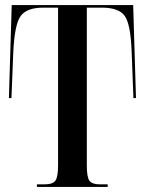

<svg xmlns="http://www.w3.org/2000/svg" viewBox="-20 -734 569 754"><path d="M125 0H403V-10H374Q341 -10 331 -24.5Q321 -39 321 -83V-704H380Q446 -704 469.5 -672Q493 -640 497 -531L504 -349H514L503 -714H26L15 -349H25L32 -526Q37 -638 61 -671Q85 -704 150 -704H208V-84Q208 -39 197.5 -24.5Q187 -10 154 -10H125Z"/></svg>

Font: Noto Serif Display Condensed Semi
Style: Regular
Weight: 600
Width: 3
Designer: Monotype Design Team
Foundry: Monotype Imaging Inc.
Version: Version 1.900